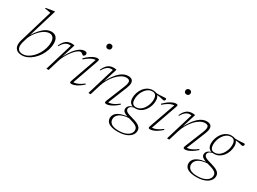

<svg xmlns="http://www.w3.org/2000/svg" viewBox="-47 -1519 3441 2572"><g transform="rotate(30 1674.0 -233.0)"><path d="M87.5 -150Q83 -134.5 80.8 -120Q78.5 -105.5 78.5 -92Q78.5 -53 99.5 -31.2Q120.5 -9.5 164 -9.5Q201.5 -9.5 238.2 -28.2Q275 -47 307.2 -79.2Q339.5 -111.5 364.2 -153.5Q389 -195.5 403 -242Q417 -288.5 417 -335Q417 -381 396.8 -407Q376.5 -433 340 -433Q309 -433 278.2 -417.8Q247.5 -402.5 219.5 -377.8Q191.5 -353 168.2 -323.2Q145 -293.5 128.5 -263.5Q112 -233.5 105 -208.5ZM210 -675Q200.5 -677 184.8 -679.5Q169 -682 151.5 -684.5Q134 -687 119.5 -690L122 -700.5L246 -720.5H257.5L121.5 -273H118.5Q155.5 -334 194 -376.8Q232.5 -419.5 272 -442Q311.5 -464.5 351 -464.5Q405.5 -464.5 431.2 -431Q457 -397.5 457 -345.5Q457 -291 440.2 -238.8Q423.5 -186.5 394.2 -141.5Q365 -96.5 327.2 -62.5Q289.5 -28.5 247.5 -9.2Q205.5 10 163.5 10Q104 10 75 -18.5Q46 -47 46 -95.5Q46 -109.5 48.2 -124.5Q50.5 -139.5 55 -155Z M668.5 -429.5Q664.5 -431 658.2 -431.5Q652 -432 643.5 -432Q620 -432 599.2 -421.2Q578.5 -410.5 560.5 -390.2Q542.5 -370 526.5 -341L515 -344.5Q536.5 -392 559.8 -417.5Q583 -443 609.5 -452.8Q636 -462.5 666 -462.5Q674 -462.5 682.2 -461.8Q690.5 -461 697.8 -459.8Q705 -458.5 709 -457L639.5 -236H637.5Q674 -311 713 -361.8Q752 -412.5 790.8 -438.2Q829.5 -464 865.5 -464Q886.5 -464 895.2 -455.8Q904 -447.5 904 -433.5Q904 -423.5 899 -415.5Q894 -407.5 887.5 -402.5Q881 -397.5 876 -397.5Q873 -397.5 867.2 -401.5Q861.5 -405.5 854.5 -411Q848 -416 840.2 -420.8Q832.5 -425.5 826 -425.5Q808 -425.5 785.8 -410.2Q763.5 -395 739.8 -369Q716 -343 693.5 -309.5Q671 -276 652.8 -239.2Q634.5 -202.5 623.5 -166L573 0H539Z M910.5 -29.5 1056.5 -444 1069 -431.5Q1050 -433 1026.2 -428Q1002.5 -423 970.8 -405Q939 -387 895.5 -349.5L886.5 -361Q927 -401.5 960.5 -424Q994 -446.5 1019.8 -455.5Q1045.5 -464.5 1062 -464.5Q1084.5 -464.5 1088 -455.8Q1091.5 -447 1084 -425.5L937.5 -9.5L924.5 -23.5Q942.5 -22 965.2 -25.2Q988 -28.5 1019.2 -43.2Q1050.5 -58 1093 -90.5L1101 -79Q1062 -44.5 1030.2 -25Q998.5 -5.5 973.8 2.2Q949 10 931.5 10Q910.5 10 906.5 1.2Q902.5 -7.5 910.5 -29.5ZM1081.5 -676.5Q1081.5 -688.5 1086.8 -697.8Q1092 -707 1101.5 -712.2Q1111 -717.5 1123.5 -717.5Q1141.5 -717.5 1151.5 -707.5Q1161.5 -697.5 1161.5 -681Q1161.5 -668.5 1156.5 -659Q1151.5 -649.5 1142 -644.2Q1132.5 -639 1119.5 -639Q1102.5 -639 1092 -649.2Q1081.5 -659.5 1081.5 -676.5Z M1176.5 -341 1165 -344.5Q1186.5 -392 1209.8 -417.5Q1233 -443 1259.5 -452.8Q1286 -462.5 1316 -462.5Q1324 -462.5 1332 -461.8Q1340 -461 1347.2 -459.8Q1354.5 -458.5 1359 -457L1286 -225H1282.5Q1317 -293 1350.5 -339Q1384 -385 1416.2 -412.8Q1448.5 -440.5 1478.8 -452.5Q1509 -464.5 1537 -464.5Q1580 -464.5 1599.5 -446.5Q1619 -428.5 1619 -396.5Q1619 -379 1613.5 -357.5Q1608 -336 1598 -311.5L1476 -10L1465 -23.5Q1483 -22 1506 -25.5Q1529 -29 1560.5 -44.2Q1592 -59.5 1635 -92.5L1643 -81Q1603.5 -46 1571.2 -26.2Q1539 -6.5 1514.2 1.8Q1489.5 10 1472 10Q1450.5 10 1445.8 0Q1441 -10 1450.5 -33L1566.5 -321Q1575 -342 1579.2 -358.8Q1583.5 -375.5 1583.5 -388.5Q1583.5 -411.5 1570.2 -422.2Q1557 -433 1530.5 -433Q1493.5 -433 1455 -411Q1416.5 -389 1380.5 -350Q1344.5 -311 1315.5 -260Q1286.5 -209 1269 -151L1223 0H1189L1318.5 -429.5Q1314.5 -431 1308.2 -431.5Q1302 -432 1293.5 -432Q1270 -432 1249.2 -421.2Q1228.5 -410.5 1210.5 -390.2Q1192.5 -370 1176.5 -341Z M2108.5 -417.5Q2101 -417.5 2093.5 -419.5Q2086 -421.5 2076 -424.2Q2066 -427 2052.2 -429.8Q2038.5 -432.5 2019 -434.5Q1999.5 -436.5 1972 -437L1947.5 -456.5Q1994.5 -452 2026.8 -452.8Q2059 -453.5 2081 -456Q2103 -458.5 2118.5 -458.5Q2124 -458.5 2128 -455Q2132 -451.5 2132 -444Q2132 -438.5 2130.2 -433.8Q2128.5 -429 2125.2 -425.2Q2122 -421.5 2118 -419.5Q2114 -417.5 2108.5 -417.5ZM1835 -152Q1862 -152 1886 -164Q1910 -176 1929.2 -197Q1948.5 -218 1962.2 -244.5Q1976 -271 1983.5 -300.2Q1991 -329.5 1991 -358Q1991 -404 1974 -425.5Q1957 -447 1922 -447Q1894.5 -447 1870.5 -435Q1846.5 -423 1827.5 -402Q1808.5 -381 1794.5 -354.5Q1780.5 -328 1773 -298.8Q1765.5 -269.5 1765.5 -240.5Q1765.5 -195 1782.5 -173.5Q1799.5 -152 1835 -152ZM1922.5 -464.5Q1957.5 -464.5 1980 -451.8Q2002.5 -439 2013.5 -416Q2024.5 -393 2024.5 -361Q2024.5 -321.5 2011.8 -281.2Q1999 -241 1974 -207.8Q1949 -174.5 1914 -154.2Q1879 -134 1834 -134Q1799.5 -134 1776.8 -146.8Q1754 -159.5 1743 -182.8Q1732 -206 1732 -237.5Q1732 -277.5 1745 -317.8Q1758 -358 1782.8 -391Q1807.5 -424 1842.8 -444.2Q1878 -464.5 1922.5 -464.5ZM1785.5 254Q1741.5 254 1708 247Q1674.5 240 1651.2 226.2Q1628 212.5 1616.2 192.5Q1604.5 172.5 1604.5 147Q1604.5 113.5 1623.8 85.8Q1643 58 1686.5 38.2Q1730 18.5 1804 10.5L1831.5 11.5L1844 19Q1790 21 1751.8 31.2Q1713.5 41.5 1689.2 58.2Q1665 75 1653.5 96.2Q1642 117.5 1642 141.5Q1642 170 1657.8 191.2Q1673.5 212.5 1705.5 224.2Q1737.5 236 1787 236Q1851 236 1893.8 220Q1936.5 204 1958 178.2Q1979.5 152.5 1979.5 123Q1979.5 107.5 1974.5 94.5Q1969.5 81.5 1956 70.2Q1942.5 59 1916.8 48.2Q1891 37.5 1850 27Q1795 12.5 1767 -1Q1739 -14.5 1729.2 -28.8Q1719.5 -43 1719.5 -60Q1719.5 -80 1729.2 -96.8Q1739 -113.5 1761.5 -126Q1784 -138.5 1821 -145.5L1825 -138Q1781 -128 1765 -112.2Q1749 -96.5 1749 -78Q1749 -65.5 1755 -55.8Q1761 -46 1774.8 -37Q1788.5 -28 1812.5 -19.5Q1836.5 -11 1872.5 -1.5Q1926.5 13 1957.2 29.8Q1988 46.5 2000.8 66.2Q2013.5 86 2013.5 110.5Q2013.5 140.5 1998.2 166.5Q1983 192.5 1953.8 212.2Q1924.5 232 1882 243Q1839.5 254 1785.5 254Z M2126.5 -29.5 2272.5 -444 2285 -431.5Q2266 -433 2242.2 -428Q2218.5 -423 2186.8 -405Q2155 -387 2111.5 -349.5L2102.5 -361Q2143 -401.5 2176.5 -424Q2210 -446.5 2235.8 -455.5Q2261.5 -464.5 2278 -464.5Q2300.5 -464.5 2304 -455.8Q2307.5 -447 2300 -425.5L2153.5 -9.5L2140.5 -23.5Q2158.5 -22 2181.2 -25.2Q2204 -28.5 2235.2 -43.2Q2266.5 -58 2309 -90.5L2317 -79Q2278 -44.5 2246.2 -25Q2214.5 -5.5 2189.8 2.2Q2165 10 2147.5 10Q2126.5 10 2122.5 1.2Q2118.5 -7.5 2126.5 -29.5ZM2297.5 -676.5Q2297.5 -688.5 2302.8 -697.8Q2308 -707 2317.5 -712.2Q2327 -717.5 2339.5 -717.5Q2357.5 -717.5 2367.5 -707.5Q2377.5 -697.5 2377.5 -681Q2377.5 -668.5 2372.5 -659Q2367.5 -649.5 2358 -644.2Q2348.5 -639 2335.5 -639Q2318.5 -639 2308 -649.2Q2297.5 -659.5 2297.5 -676.5Z M2392.5 -341 2381 -344.5Q2402.5 -392 2425.8 -417.5Q2449 -443 2475.5 -452.8Q2502 -462.5 2532 -462.5Q2540 -462.5 2548 -461.8Q2556 -461 2563.2 -459.8Q2570.5 -458.5 2575 -457L2502 -225H2498.5Q2533 -293 2566.5 -339Q2600 -385 2632.2 -412.8Q2664.5 -440.5 2694.8 -452.5Q2725 -464.5 2753 -464.5Q2796 -464.5 2815.5 -446.5Q2835 -428.5 2835 -396.5Q2835 -379 2829.5 -357.5Q2824 -336 2814 -311.5L2692 -10L2681 -23.5Q2699 -22 2722 -25.5Q2745 -29 2776.5 -44.2Q2808 -59.5 2851 -92.5L2859 -81Q2819.5 -46 2787.2 -26.2Q2755 -6.5 2730.2 1.8Q2705.5 10 2688 10Q2666.5 10 2661.8 0Q2657 -10 2666.5 -33L2782.5 -321Q2791 -342 2795.2 -358.8Q2799.5 -375.5 2799.5 -388.5Q2799.5 -411.5 2786.2 -422.2Q2773 -433 2746.5 -433Q2709.5 -433 2671 -411Q2632.5 -389 2596.5 -350Q2560.5 -311 2531.5 -260Q2502.5 -209 2485 -151L2439 0H2405L2534.5 -429.5Q2530.5 -431 2524.2 -431.5Q2518 -432 2509.5 -432Q2486 -432 2465.2 -421.2Q2444.5 -410.5 2426.5 -390.2Q2408.5 -370 2392.5 -341Z M3324.5 -417.5Q3317 -417.5 3309.5 -419.5Q3302 -421.5 3292 -424.2Q3282 -427 3268.2 -429.8Q3254.5 -432.5 3235 -434.5Q3215.5 -436.5 3188 -437L3163.5 -456.5Q3210.5 -452 3242.8 -452.8Q3275 -453.5 3297 -456Q3319 -458.5 3334.5 -458.5Q3340 -458.5 3344 -455Q3348 -451.5 3348 -444Q3348 -438.5 3346.2 -433.8Q3344.5 -429 3341.2 -425.2Q3338 -421.5 3334 -419.5Q3330 -417.5 3324.5 -417.5ZM3051 -152Q3078 -152 3102 -164Q3126 -176 3145.2 -197Q3164.5 -218 3178.2 -244.5Q3192 -271 3199.5 -300.2Q3207 -329.5 3207 -358Q3207 -404 3190 -425.5Q3173 -447 3138 -447Q3110.5 -447 3086.5 -435Q3062.5 -423 3043.5 -402Q3024.5 -381 3010.5 -354.5Q2996.5 -328 2989 -298.8Q2981.5 -269.5 2981.5 -240.5Q2981.5 -195 2998.5 -173.5Q3015.5 -152 3051 -152ZM3138.5 -464.5Q3173.5 -464.5 3196 -451.8Q3218.5 -439 3229.5 -416Q3240.5 -393 3240.5 -361Q3240.5 -321.5 3227.8 -281.2Q3215 -241 3190 -207.8Q3165 -174.5 3130 -154.2Q3095 -134 3050 -134Q3015.5 -134 2992.8 -146.8Q2970 -159.5 2959 -182.8Q2948 -206 2948 -237.5Q2948 -277.5 2961 -317.8Q2974 -358 2998.8 -391Q3023.5 -424 3058.8 -444.2Q3094 -464.5 3138.5 -464.5ZM3001.5 254Q2957.5 254 2924 247Q2890.5 240 2867.2 226.2Q2844 212.5 2832.2 192.5Q2820.5 172.5 2820.5 147Q2820.5 113.5 2839.8 85.8Q2859 58 2902.5 38.2Q2946 18.5 3020 10.5L3047.5 11.5L3060 19Q3006 21 2967.8 31.2Q2929.5 41.5 2905.2 58.2Q2881 75 2869.5 96.2Q2858 117.5 2858 141.5Q2858 170 2873.8 191.2Q2889.5 212.5 2921.5 224.2Q2953.5 236 3003 236Q3067 236 3109.8 220Q3152.5 204 3174 178.2Q3195.5 152.5 3195.5 123Q3195.5 107.5 3190.5 94.5Q3185.5 81.5 3172 70.2Q3158.5 59 3132.8 48.2Q3107 37.5 3066 27Q3011 12.5 2983 -1Q2955 -14.5 2945.2 -28.8Q2935.5 -43 2935.5 -60Q2935.5 -80 2945.2 -96.8Q2955 -113.5 2977.5 -126Q3000 -138.5 3037 -145.5L3041 -138Q2997 -128 2981 -112.2Q2965 -96.5 2965 -78Q2965 -65.5 2971 -55.8Q2977 -46 2990.8 -37Q3004.5 -28 3028.5 -19.5Q3052.5 -11 3088.5 -1.5Q3142.5 13 3173.2 29.8Q3204 46.5 3216.8 66.2Q3229.5 86 3229.5 110.5Q3229.5 140.5 3214.2 166.5Q3199 192.5 3169.8 212.2Q3140.5 232 3098 243Q3055.5 254 3001.5 254Z"/></g></svg>

Font: Newsreader ExtraLight
Style: Italic
Weight: 250
Italic angle: -17°
Designer: Hugues Gentile
Foundry: Production Type
Version: Version 1.003